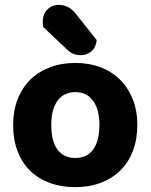

<svg xmlns="http://www.w3.org/2000/svg" viewBox="-20 -755 620 790"><path d="M545 -241Q545 -182 527 -134.5Q509 -87 475.5 -54Q442 -21 395 -3Q348 15 290 15Q232 15 184.5 -2.5Q137 -20 103.5 -53Q70 -86 52 -133.5Q34 -181 34 -241Q34 -299 52.5 -346.5Q71 -394 104.5 -427Q138 -460 185.5 -478Q233 -496 290 -496Q347 -496 394 -478Q441 -460 474.5 -426.5Q508 -393 526.5 -346Q545 -299 545 -241ZM290 -376Q243 -376 217 -341Q191 -306 191 -241Q191 -174 216.5 -139.5Q242 -105 290 -105Q338 -105 363.5 -140Q389 -175 389 -241Q389 -305 363 -340.5Q337 -376 290 -376ZM158 -644Q157 -648 156.5 -654.5Q156 -661 156 -665Q156 -697 175 -716Q194 -735 222 -735Q240 -735 257.5 -727Q275 -719 289 -702L378 -590Q374 -558 355 -543Q336 -528 314 -528Q295 -528 282 -533.5Q269 -539 255 -552Z"/></svg>

Font: Baloo Paaji 2
Style: Bold
Weight: 700
Designer: Shuchita Grover, Noopur Datye and Ek Type
Foundry: Ek Type
Version: Version 1.640;hotconv 1.0.111;makeotfexe 2.5.65597; ttfautoh